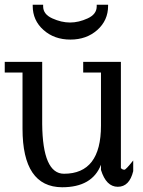

<svg xmlns="http://www.w3.org/2000/svg" viewBox="-30 -775 602 810"><path d="M108 -755H152V-748Q152 -715 190.5 -697.5Q229 -680 265.5 -680Q302 -680 340 -697.5Q378 -715 378 -748V-755H426V-750Q426 -689 380.5 -648.5Q335 -608 267 -608Q199 -608 153.5 -648.5Q108 -689 108 -750ZM321 -514H480V-66Q486 -59 495 -59Q501 -59 532 -98V-53Q516 13 467 13Q418 13 396 -58V-80Q359 15 232 15Q65 14 65 -232V-469H-10V-514H148V-252Q150 -42 240 -42Q396 -42 396 -245V-469H321Z"/></svg>

Font: Sawarabi Mincho
Style: Regular
Weight: 400
Version: Version 1.00